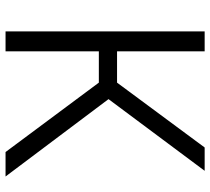

<svg xmlns="http://www.w3.org/2000/svg" viewBox="-52 -688 740 675"><g transform="rotate(90 317.5 -350.0)"><path d="M90 -700H160V-392H270L498 -700H580L328 -362L600 0H514L270 -328H160V0H90Z"/></g></svg>

Font: PT Root UI
Style: Regular
Weight: 400
Designer: Vitaly Kuzmin
Foundry: ParaType Ltd.
Version: Version 2.001G